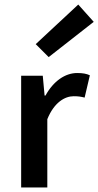

<svg xmlns="http://www.w3.org/2000/svg" viewBox="-20 -824 432 844"><path d="M73 -491V0H188V-300C218 -374 265 -401 304 -401C325 -401 336 -399 352 -395L375 -493C360 -500 344 -503 319 -503C267 -503 215 -468 180 -404H176L168 -491ZM194 -573 392 -728 324 -804 137 -630Z"/></svg>

Font: DAIFUKU Sans Semibold
Style: Regular
Weight: 600
Designer: Original font ‘Source Sans 3’ : Paul D. Hunt
Foundry: Daifuku
Version: Version 1.000